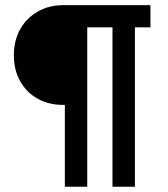

<svg xmlns="http://www.w3.org/2000/svg" viewBox="-20 -707 635 727"><path d="M225.5 0V-309.8H218.5Q164.3 -309.8 122.1 -333.5Q80 -357.2 56.2 -399.9Q32.5 -442.5 32.5 -497.6Q32.5 -553.8 56.5 -596.4Q80.6 -639.1 123.1 -663.3Q165.6 -687.5 219.7 -687.5H549.6V-603.6H490.9V0H405.9V-603.6H310.4V0Z"/></svg>

Font: Titillium Web SemiBold
Style: Regular
Weight: 600
Designer: Mohamed Gaber, Accademia di Belle Arti di Urbino
Foundry: Kief Type Foundry, Accademia di Belle Arti di Urbino
Version: Version 3.000; ttfautohint (v1.8.4)